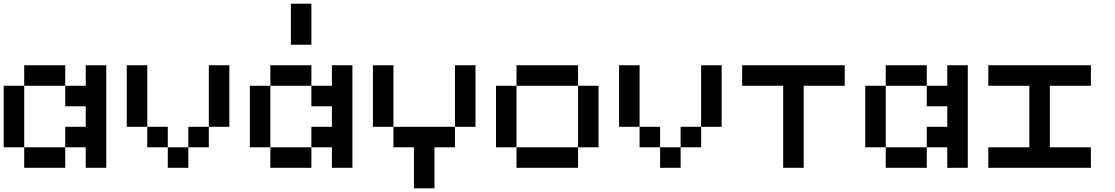

<svg xmlns="http://www.w3.org/2000/svg" viewBox="-20 -909 6040 1040"><path d="M111.1 -111.1H0V-444.4H111.1ZM444.4 -333.3H333.3V-444.4H444.4V-555.6H555.6V0H444.4V-111.1H333.3V-222.2H444.4ZM333.3 0H111.1V-111.1H333.3ZM333.3 -444.4H111.1V-555.6H333.3Z M1000 0H888.9V-111.1H1000ZM888.9 -111.1H777.8V-222.2H888.9ZM1111.1 -111.1H1000V-222.2H1111.1ZM777.8 -222.2H666.7V-555.6H777.8ZM1222.2 -222.2H1111.1V-555.6H1222.2Z M1444.4 -111.1H1333.3V-444.4H1444.4ZM1777.8 -333.3H1666.7V-444.4H1777.8V-555.6H1888.9V0H1777.8V-111.1H1666.7V-222.2H1777.8ZM1666.7 0H1444.4V-111.1H1666.7ZM1666.7 -444.4H1444.4V-555.6H1666.7ZM1666.7 -666.7H1555.6V-888.9H1666.7Z M2555.6 -222.2H2444.4V-555.6H2555.6ZM2222.2 -111.1H2111.1V-222.2H2444.4V-111.1H2333.3V111.1H2222.2ZM2111.1 -222.2H2000V-555.6H2111.1Z M2777.8 -111.1H2666.7V-444.4H2777.8ZM3111.1 -444.4H2777.8V-555.6H3111.1ZM3222.2 -111.1H3111.1V-444.4H3222.2ZM3111.1 0H2777.8V-111.1H3111.1Z M3666.7 0H3555.6V-111.1H3666.7ZM3555.6 -111.1H3444.4V-222.2H3555.6ZM3777.8 -111.1H3666.7V-222.2H3777.8ZM3444.4 -222.2H3333.3V-555.6H3444.4ZM3888.9 -222.2H3777.8V-555.6H3888.9Z M4555.6 -555.6V-444.4H4333.3V0H4222.2V-444.4H4000V-555.6Z M4777.8 -111.1H4666.7V-444.4H4777.8ZM5111.1 -333.3H5000V-444.4H5111.1V-555.6H5222.2V0H5111.1V-111.1H5000V-222.2H5111.1ZM5000 0H4777.8V-111.1H5000ZM5000 -444.4H4777.8V-555.6H5000Z M5555.6 -444.4H5333.3V-555.6H5888.9V-444.4H5666.7V-111.1H5888.9V0H5333.3V-111.1H5555.6Z"/></svg>

Font: Pixeloid Mono
Style: Regular
Weight: 400
Monospace: yes
Designer: GGBotNet
Foundry: GGBotNet
Version: 0.5